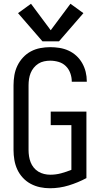

<svg xmlns="http://www.w3.org/2000/svg" viewBox="-20 -994 540 1022"><path d="M246 8Q297 8 346 -7Q395 -22 440 -46V-400H250V-328H360V-90Q333 -79 305 -71.5Q277 -64 247 -64Q231 -64 214.5 -68Q198 -72 184 -80.5Q170 -89 159.5 -102Q149 -115 143 -130.5Q137 -146 134.5 -162.5Q132 -179 132 -195V-540Q132 -557 134.5 -573.5Q137 -590 143 -605Q149 -620 159.5 -633Q170 -646 184 -655Q198 -664 214.5 -667.5Q231 -671 247 -671Q270 -671 292 -664.5Q314 -658 330 -642.5Q346 -627 354 -605Q362 -583 362 -561Q362 -560 362 -559.5Q362 -559 362 -559H442Q442 -560 442 -560.5Q442 -561 442 -562Q442 -587 436 -611.5Q430 -636 417.5 -658Q405 -680 386.5 -697Q368 -714 345 -724.5Q322 -735 297 -739Q272 -743 247 -743Q221 -743 194.5 -738Q168 -733 144.5 -720.5Q121 -708 102.5 -688Q84 -668 72.5 -644Q61 -620 56.5 -593.5Q52 -567 52 -540V-195Q52 -169 56.5 -142.5Q61 -116 72 -92Q83 -68 101.5 -48Q120 -28 143.5 -15.5Q167 -3 193 2.5Q219 8 246 8ZM206 -774H294L424 -924L355 -974L250 -833L145 -974L76 -924Z"/></svg>

Font: Iosevka SS09
Style: Regular
Weight: 400
Monospace: yes
Designer: Belleve Invis
Foundry: Belleve Invis
Version: Version 5.2.1; ttfautohint (v1.8.3)